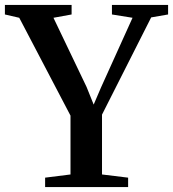

<svg xmlns="http://www.w3.org/2000/svg" viewBox="-36 -763 706 783"><path d="M251.5 -51.5V-291.5L42.5 -690.5L-16 -704V-743H256V-704L182 -690.5L317 -408.5L346 -336.5L376.5 -407.5L504.5 -690.5L420.5 -704V-743H649.5V-704L580.5 -692L380 -295.5V-51.5L486.5 -38.5V0H148V-38.5Z"/></svg>

Font: Merriweather 72pt SemiBold
Style: Regular
Weight: 600
Version: Version 2.100